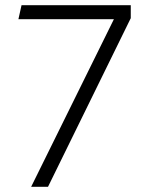

<svg xmlns="http://www.w3.org/2000/svg" viewBox="-20 -720 578 740"><path d="M100 0 419 -646H51L63 -700H484V-650L165 0Z"/></svg>

Font: Geologica-Sharp
Style: Regular
Weight: 100
Designer: Sindre Bremnes, Frode Helland
Foundry: Monokrom Skriftforlag AS
Version: Version 1.010;gftools[0.9.28]